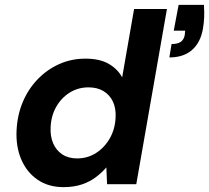

<svg xmlns="http://www.w3.org/2000/svg" viewBox="-20 -757 859 789"><path d="M241 12Q179 12 134.5 -18.5Q90 -49 67.5 -101.5Q45 -154 48 -220Q51 -284 73.5 -337.5Q96 -391 134.5 -431Q173 -471 223 -493.5Q273 -516 331 -516Q390 -516 427 -494.5Q464 -473 482 -439L531 -720H666L540 0H420L417 -69Q399 -48 374 -29Q349 -10 316 1Q283 12 241 12ZM297 -106Q340 -106 375 -128.5Q410 -151 431.5 -189Q453 -227 455 -274Q457 -312 444 -339.5Q431 -367 405.5 -382.5Q380 -398 344 -398Q301 -398 266.5 -376.5Q232 -355 211 -318Q190 -281 188 -234Q186 -197 198.5 -168Q211 -139 236 -122.5Q261 -106 297 -106ZM676 -521 685 -576Q709 -576 722 -584.5Q735 -593 739 -612L741 -631H694L714 -737H818Q820 -708 819 -685.5Q818 -663 814 -639Q804 -582 769 -551.5Q734 -521 676 -521Z"/></svg>

Font: DM Sans
Style: Bold Italic
Weight: 700
Italic angle: -10°
Designer: Colophon Foundry, Jonny Pinhorn
Foundry: Colophon Foundry
Version: Version 4.004;gftools[0.9.30]